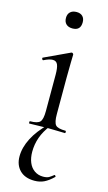

<svg xmlns="http://www.w3.org/2000/svg" viewBox="-132 -641 536 954"><g transform="rotate(15 136.5 -164.0)"><path d="M53.4 0Q51.2 0 51.2 -6Q51.2 -12 53.4 -12Q92.4 -12 104.6 -25.3Q116.8 -38.6 116.8 -81V-268Q116.8 -303.4 109.9 -319.7Q103 -336 84.4 -336Q75.8 -336 64.7 -332.6Q53.6 -329.2 38.6 -321.8Q34.6 -320.8 32.1 -326.4Q29.6 -332 33.4 -333.8L162.8 -394.2Q165.6 -395.2 166.6 -395.2Q169.2 -395.2 172.2 -392.6Q175.2 -390 175.2 -386.8Q175.2 -378.8 174.2 -348Q173.2 -317.2 173.2 -269.2V-81Q173.2 -38.6 184.7 -25.3Q196.2 -12 236 -12Q239 -12 239 -6Q239 0 236 0Q218.4 0 194.8 -1Q171.2 -2 144.6 -2Q119 -2 95.4 -1Q71.8 0 53.4 0ZM137.4 -511.8Q116.6 -511.8 104.9 -523Q93.2 -534.2 93.2 -554.4Q93.2 -574 104.9 -585.1Q116.6 -596.2 137.4 -596.2Q157.4 -596.2 168.4 -585.1Q179.4 -574 179.4 -554.4Q179.4 -511.8 137.4 -511.8ZM150.8 268Q101.8 268 75.1 241Q48.4 214 48.4 169.8Q48.4 124.2 73.1 76Q97.8 27.8 146.4 -19L156.4 -14Q128.6 21.4 116 57.3Q103.4 93.2 103.4 131.2Q103.4 162.6 113.3 186.5Q123.2 210.4 142.4 223.8Q161.6 237.2 187 237.2Q207.4 237.2 218.2 230.4Q229 223.6 239.6 215Q241.8 213 245.3 217Q248.8 221 246.6 223Q221.8 247 199.9 257.5Q178 268 150.8 268Z"/></g></svg>

Font: Cormorant Infant Light
Style: Regular
Weight: 300
Designer: Christian Thalmann (Catharsis Fonts)
Foundry: Catharsis Fonts
Version: Version 4.001